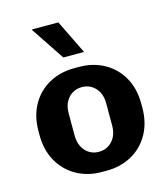

<svg xmlns="http://www.w3.org/2000/svg" viewBox="-114 -850 832 949"><g transform="rotate(-15 302.0 -375.0)"><path d="M290 10Q218 10 161 -22Q104 -54 71.5 -111.5Q39 -169 39 -246V-265Q39 -343 71.5 -400.5Q104 -458 161 -489.5Q218 -521 290 -521H314Q386 -521 443 -489.5Q500 -458 532.5 -400.5Q565 -343 565 -265V-246Q565 -169 532.5 -111Q500 -53 443 -21.5Q386 10 314 10ZM302 -90Q329 -90 350.5 -103Q372 -116 385 -140.5Q398 -165 398 -198V-313Q398 -347 385 -371Q372 -395 350.5 -408Q329 -421 302 -421Q275 -421 253.5 -408Q232 -395 219 -371Q206 -347 206 -313V-198Q206 -165 219 -140.5Q232 -116 253.5 -103Q275 -90 302 -90ZM252 -586 138 -757 139 -760H273L358 -586Z"/></g></svg>

Font: Chivo Medium
Style: Bold
Weight: 700
Version: Version 2.002